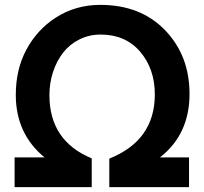

<svg xmlns="http://www.w3.org/2000/svg" viewBox="-20 -769 839 789"><path d="M394 -627Q346.2 -627 306.2 -606.9Q266.1 -586.9 239.5 -552.7Q212.9 -518.6 198 -473.4Q183.1 -428.2 183.1 -377.9Q183.1 -189.9 356.9 -118.2V0H40V-122.1H163.1Q44.9 -219.2 44.9 -378.9Q44.9 -484.9 89.1 -566.2Q133.3 -647.5 208 -695.8Q290 -749 392.1 -749Q558.6 -749 659.2 -644Q758.8 -540 758.8 -382.8Q758.8 -216.8 637.2 -122.1H756.8V0H429.2V-117.2Q616.2 -191.9 616.2 -380.9Q616.2 -485.8 556.2 -556.2Q495.6 -627 394 -627Z"/></svg>

Font: Miedinger*
Style: Bold
Weight: 700
Version: Version 001.000